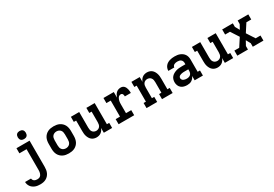

<svg xmlns="http://www.w3.org/2000/svg" viewBox="51 -1912 4698 3297"><g transform="rotate(-30 2400.0 -263.5)"><path d="M210 223Q185 223 160 220Q135 217 111 208Q87 199 66.5 184.5Q46 170 31 149.5Q16 129 8 105Q0 81 0 56H118Q119 71 127.5 85.5Q136 100 149.5 108Q163 116 178.5 119Q194 122 210 122Q225 122 239 118Q253 114 264.5 105Q276 96 283.5 83.5Q291 71 295.5 57Q300 43 302 28.5Q304 14 304 0V-419H162V-520H422V0Q422 29 417.5 58Q413 87 401 113.5Q389 140 369 162Q349 184 323 198Q297 212 268 217.5Q239 223 210 223ZM355 -590Q339 -590 323 -595Q307 -600 296 -611Q285 -622 280 -638Q275 -654 275 -670Q275 -686 280 -702Q285 -718 296 -729Q307 -740 323 -745Q339 -750 355 -750Q371 -750 387 -745Q403 -740 414 -729Q425 -718 430 -702Q435 -686 435 -670Q435 -654 430 -638Q425 -622 414 -611Q403 -600 387 -595Q371 -590 355 -590Z M900 8Q871 8 841.5 3Q812 -2 785.5 -15Q759 -28 737.5 -49Q716 -70 703 -96Q690 -122 684.5 -151.5Q679 -181 679 -210V-310Q679 -339 684.5 -368.5Q690 -398 703 -424Q716 -450 737.5 -471Q759 -492 785.5 -505Q812 -518 841.5 -523Q871 -528 900 -528Q929 -528 958.5 -523Q988 -518 1014.5 -505Q1041 -492 1062.5 -471Q1084 -450 1097 -424Q1110 -398 1115.5 -368.5Q1121 -339 1121 -310V-210Q1121 -181 1115.5 -151.5Q1110 -122 1097 -96Q1084 -70 1062.5 -49Q1041 -28 1014.5 -15Q988 -2 958.5 3Q929 8 900 8ZM900 -93Q922 -93 943 -101.5Q964 -110 978 -127Q992 -144 997 -166Q1002 -188 1002 -210V-310Q1002 -332 997 -354Q992 -376 978 -393Q964 -410 943 -418.5Q922 -427 900 -427Q878 -427 857 -418.5Q836 -410 822 -393Q808 -376 803 -354Q798 -332 798 -310V-210Q798 -188 803 -166Q808 -144 822 -127Q836 -110 857 -101.5Q878 -93 900 -93Z M1450 8Q1424 8 1399 0.5Q1374 -7 1354 -23.5Q1334 -40 1321 -62Q1308 -84 1300 -108.5Q1292 -133 1289.5 -158.5Q1287 -184 1287 -210V-419H1241V-520H1406V-210Q1406 -189 1410 -167.5Q1414 -146 1426.5 -128.5Q1439 -111 1459 -102Q1479 -93 1500 -93Q1521 -93 1541 -102Q1561 -111 1573.5 -128.5Q1586 -146 1590 -167.5Q1594 -189 1594 -210V-419H1548V-520H1713V-101H1759V0H1594V-96Q1586 -73 1572 -53Q1558 -33 1539 -19Q1520 -5 1496.5 1.5Q1473 8 1450 8Z M1887 0V-101H1973V-419H1887V-520H2092V-410Q2100 -434 2112 -455.5Q2124 -477 2141.5 -494Q2159 -511 2182.5 -519.5Q2206 -528 2231 -528Q2250 -528 2268 -521.5Q2286 -515 2298.5 -501Q2311 -487 2319 -470Q2327 -453 2331 -434.5Q2335 -416 2336.5 -397.5Q2338 -379 2338 -360H2219Q2219 -371 2217.5 -382.5Q2216 -394 2211.5 -404Q2207 -414 2197 -420.5Q2187 -427 2176 -427Q2160 -427 2145.5 -419.5Q2131 -412 2121.5 -399Q2112 -386 2106.5 -370.5Q2101 -355 2097.5 -339.5Q2094 -324 2093 -308Q2092 -292 2092 -276V-101H2196V0Z M2441 0V-101H2487V-419H2441V-520H2606V-424Q2614 -447 2628 -467Q2642 -487 2661 -501Q2680 -515 2703.5 -521.5Q2727 -528 2750 -528Q2776 -528 2801 -520.5Q2826 -513 2846 -496.5Q2866 -480 2879 -458Q2892 -436 2900 -411.5Q2908 -387 2910.5 -361.5Q2913 -336 2913 -310V-101H2959V0H2748V-101H2794V-310Q2794 -331 2790 -352.5Q2786 -374 2773.5 -391.5Q2761 -409 2741 -418Q2721 -427 2700 -427Q2679 -427 2659 -418Q2639 -409 2626.5 -391.5Q2614 -374 2610 -352.5Q2606 -331 2606 -310V-101H2652V0Z M3245 8Q3214 8 3182.5 0Q3151 -8 3126.5 -29Q3102 -50 3090.5 -80.5Q3079 -111 3079 -143Q3079 -171 3087.5 -198.5Q3096 -226 3114.5 -247Q3133 -268 3158 -282Q3183 -296 3210 -304.5Q3237 -313 3265 -315.5Q3293 -318 3321 -318H3395V-344Q3395 -362 3388.5 -379.5Q3382 -397 3367.5 -408.5Q3353 -420 3335 -424Q3317 -428 3299 -428Q3283 -428 3267 -425.5Q3251 -423 3237 -416Q3223 -409 3213 -396Q3203 -383 3203 -367V-366H3085V-369Q3085 -394 3093.5 -418Q3102 -442 3118 -461.5Q3134 -481 3155.5 -494Q3177 -507 3200.5 -514.5Q3224 -522 3249 -525Q3274 -528 3299 -528Q3326 -528 3352.5 -524.5Q3379 -521 3404 -511Q3429 -501 3450.5 -484.5Q3472 -468 3486.5 -445.5Q3501 -423 3507 -397Q3513 -371 3513 -344V-101H3559V0H3395V-87Q3386 -65 3371 -46.5Q3356 -28 3336 -15Q3316 -2 3292.5 3Q3269 8 3245 8ZM3295 -92Q3315 -92 3334.5 -97.5Q3354 -103 3368.5 -116.5Q3383 -130 3389 -149.5Q3395 -169 3395 -189V-218H3321Q3308 -218 3295.5 -217.5Q3283 -217 3270 -214.5Q3257 -212 3244.5 -208.5Q3232 -205 3221 -198Q3210 -191 3203.5 -179.5Q3197 -168 3197 -155Q3197 -139 3207 -125Q3217 -111 3231.5 -104Q3246 -97 3262.5 -94.5Q3279 -92 3295 -92Z M3850 8Q3824 8 3799 0.5Q3774 -7 3754 -23.5Q3734 -40 3721 -62Q3708 -84 3700 -108.5Q3692 -133 3689.5 -158.5Q3687 -184 3687 -210V-419H3641V-520H3806V-210Q3806 -189 3810 -167.5Q3814 -146 3826.5 -128.5Q3839 -111 3859 -102Q3879 -93 3900 -93Q3921 -93 3941 -102Q3961 -111 3973.5 -128.5Q3986 -146 3990 -167.5Q3994 -189 3994 -210V-419H3948V-520H4113V-101H4159V0H3994V-96Q3986 -73 3972 -53Q3958 -33 3939 -19Q3920 -5 3896.5 1.5Q3873 8 3850 8Z M4241 0V-101H4337L4440 -260L4337 -419H4241V-520H4452V-450L4500 -363L4548 -450V-520H4759V-419H4663L4560 -260L4663 -101H4759V0H4548V-70L4500 -157L4452 -70V0Z"/></g></svg>

Font: Iosevka HT Extended
Style: Bold
Weight: 700
Width: 7
Monospace: yes
Designer: Belleve Invis
Foundry: Belleve Invis
Version: Version 32.3.0; ttfautohint (v1.8.4)